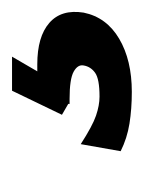

<svg xmlns="http://www.w3.org/2000/svg" viewBox="21 -62 244 327"><g transform="rotate(-90 143.5 102.0)"><path d="M151 204Q122 204 97 200Q72 196 50 185L62 117Q93 137 110.5 143Q128 149 143 149Q173 149 183.5 141.5Q194 134 196 122Q198 112 185.5 105Q173 98 139 98H130Q131 98 130.5 97Q130 96 131 96L112 85L153 0H211L186 43H198Q245 43 268.5 63.5Q292 84 286 122Q278 161 241.5 182.5Q205 204 151 204Z"/></g></svg>

Font: Jura
Style: Bold Italic
Weight: 700
Designer: Ed Merritt
Foundry: Ten by Twenty
Version: Version 1.007